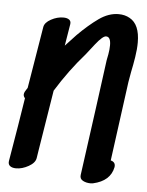

<svg xmlns="http://www.w3.org/2000/svg" viewBox="-50 -699 573 750"><g transform="rotate(5 236.5 -324.0)"><path d="M469 -554Q469 -528 464 -496.5Q459 -465 453 -437L446 -397L404 -86Q424 -81 421 -61Q410 -6 343 9L333 10Q316 10 303 3Q290 -4 292 -19Q334 -323 354 -475Q355 -479 358.5 -498Q362 -517 362 -534Q362 -566 345 -567Q332 -569 302.5 -531.5Q273 -494 270 -490Q210 -422 158 -338Q134 -192 120 -102L115 -70Q112 -51 87 -37Q62 -23 38 -23Q23 -23 14.5 -29.5Q6 -36 8 -49Q34 -202 49 -299Q43 -305 43 -313Q43 -318 46 -324Q49 -329 51.5 -333Q54 -337 56 -340L96 -582Q99 -600 123 -613Q147 -626 171 -626Q186 -626 194 -620Q202 -614 200 -602Q195 -569 186 -517L228 -562Q270 -604 308 -631Q346 -658 385 -658Q410 -658 429 -647Q469 -625 469 -554Z"/></g></svg>

Font: Sedgwick Ave
Style: Regular
Weight: 400
Designer: Kevin Burke, Pedro Vergani
Foundry: Google, Inc.
Version: Version 1.000